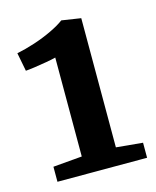

<svg xmlns="http://www.w3.org/2000/svg" viewBox="-81 -963 487 598"><g transform="rotate(-15 162.0 -664.0)"><path d="M124.5 -479V-798Q113.5 -795 93.2 -791.5Q73 -788 53.5 -785.2Q34 -782.5 25.5 -782L14 -841.5Q41.5 -847 72 -857Q102.5 -867 129.2 -879.8Q156 -892.5 172.5 -905L234.5 -895.5V-479L320 -471V-422.5H31V-471Z"/></g></svg>

Font: Merriweather Light 18pt
Style: Bold
Weight: 700
Version: Version 2.100